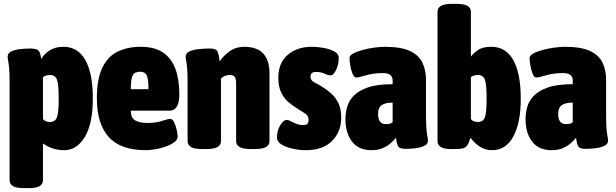

<svg xmlns="http://www.w3.org/2000/svg" viewBox="-20 -775 3210 1001"><path d="M106 206Q66 206 48 195.5Q30 185 30 164V-349Q30 -398 27.5 -422Q25 -446 22.5 -457.5Q20 -469 20 -480Q20 -498 39 -507Q58 -516 85.5 -519Q113 -522 139 -522Q172 -522 181.5 -510.5Q191 -499 195 -467Q211 -495 240 -513Q269 -531 311 -531Q386 -531 425 -462Q464 -393 464 -260Q464 -131 422.5 -61.5Q381 8 315 8Q253 8 204 -27V164Q204 185 186 195.5Q168 206 128 206ZM240 -139Q268 -139 277 -163.5Q286 -188 286 -261Q286 -335 277 -359.5Q268 -384 240 -384Q219 -384 204 -373V-154Q210 -146 220 -142.5Q230 -139 240 -139Z M741 8Q608 8 546.5 -61Q485 -130 485 -262Q485 -364 514 -423Q543 -482 594.5 -506.5Q646 -531 713 -531Q787 -531 831 -500.5Q875 -470 895 -414.5Q915 -359 915 -283Q915 -198 863 -198H662Q662 -161 684.5 -147.5Q707 -134 748 -134Q794 -134 824.5 -144.5Q855 -155 868 -155Q879 -155 887.5 -138Q896 -121 901 -99Q906 -77 906 -62Q906 -46 888 -33Q870 -20 843 -10.5Q816 -1 788 3.5Q760 8 741 8ZM662 -310H754Q754 -364 745 -382.5Q736 -401 710 -401Q682 -401 672 -382.5Q662 -364 662 -310Z M1034 2Q994 2 976 -8.5Q958 -19 958 -40V-349Q958 -398 955.5 -422Q953 -446 950.5 -457.5Q948 -469 948 -480Q948 -498 968 -507Q988 -516 1017 -519Q1046 -522 1073 -522Q1105 -522 1113 -508.5Q1121 -495 1125 -455Q1145 -485 1177.5 -508Q1210 -531 1253 -531Q1385 -531 1385 -392V-40Q1385 -19 1367 -8.5Q1349 2 1309 2H1287Q1247 2 1229 -8.5Q1211 -19 1211 -40V-342Q1211 -362 1204.5 -373Q1198 -384 1178 -384Q1152 -384 1132 -366V-40Q1132 -19 1114 -8.5Q1096 2 1056 2Z M1575 8Q1542 8 1507 0.5Q1472 -7 1448 -21.5Q1424 -36 1424 -57Q1424 -95 1441.5 -122.5Q1459 -150 1474 -150Q1483 -150 1495 -143.5Q1507 -137 1524 -130Q1541 -123 1564 -123Q1589 -123 1589 -150Q1589 -171 1572.5 -182Q1556 -193 1535 -206Q1512 -220 1488 -239Q1464 -258 1447.5 -289.5Q1431 -321 1431 -370Q1431 -447 1480 -489Q1529 -531 1606 -531Q1633 -531 1665.5 -525.5Q1698 -520 1722 -507.5Q1746 -495 1746 -473Q1746 -438 1732 -410Q1718 -382 1705 -382Q1691 -382 1672.5 -391Q1654 -400 1626 -400Q1599 -400 1599 -375Q1599 -355 1620 -345Q1641 -335 1665 -319Q1688 -305 1709.5 -285Q1731 -265 1745 -235.5Q1759 -206 1759 -161Q1759 -88 1711 -40Q1663 8 1575 8Z M1917 8Q1850 8 1815.5 -36.5Q1781 -81 1781 -154Q1781 -183 1789 -214.5Q1797 -246 1822 -273.5Q1847 -301 1896 -318.5Q1945 -336 2027 -336V-356Q2027 -394 1976 -394Q1927 -394 1889 -382.5Q1851 -371 1837 -371Q1826 -371 1818 -390.5Q1810 -410 1806 -434Q1802 -458 1802 -472Q1802 -486 1822 -496.5Q1842 -507 1872 -515Q1902 -523 1933 -527Q1964 -531 1987 -531Q2071 -531 2117.5 -509Q2164 -487 2182.5 -448Q2201 -409 2201 -358V-172Q2201 -123 2203.5 -99Q2206 -75 2208.5 -63.5Q2211 -52 2211 -41Q2211 -24 2191.5 -14.5Q2172 -5 2145 -2Q2118 1 2095 1Q2064 1 2056.5 -11Q2049 -23 2044 -57Q2035 -45 2018 -29.5Q2001 -14 1976 -3Q1951 8 1917 8ZM1991 -128Q2019 -128 2027 -138V-240Q1988 -240 1969.5 -226.5Q1951 -213 1951 -182Q1951 -128 1991 -128Z M2546 8Q2510 8 2481.5 -10.5Q2453 -29 2433 -57Q2430 -49 2425 -34Q2416 -12 2402.5 -5Q2389 2 2352 2H2330Q2261 2 2261 -40V-713Q2261 -734 2279 -744.5Q2297 -755 2337 -755H2359Q2399 -755 2417 -744.5Q2435 -734 2435 -713V-480Q2448 -497 2472 -514Q2496 -531 2542 -531Q2617 -531 2656 -462Q2695 -393 2695 -260Q2695 -134 2656 -63Q2617 8 2546 8ZM2471 -139Q2499 -139 2508 -163.5Q2517 -188 2517 -261Q2517 -335 2508 -359.5Q2499 -384 2471 -384Q2450 -384 2435 -373V-154Q2441 -146 2451 -142.5Q2461 -139 2471 -139Z M2856 8Q2789 8 2754.5 -36.5Q2720 -81 2720 -154Q2720 -183 2728 -214.5Q2736 -246 2761 -273.5Q2786 -301 2835 -318.5Q2884 -336 2966 -336V-356Q2966 -394 2915 -394Q2866 -394 2828 -382.5Q2790 -371 2776 -371Q2765 -371 2757 -390.5Q2749 -410 2745 -434Q2741 -458 2741 -472Q2741 -486 2761 -496.5Q2781 -507 2811 -515Q2841 -523 2872 -527Q2903 -531 2926 -531Q3010 -531 3056.5 -509Q3103 -487 3121.5 -448Q3140 -409 3140 -358V-172Q3140 -123 3142.5 -99Q3145 -75 3147.5 -63.5Q3150 -52 3150 -41Q3150 -24 3130.5 -14.5Q3111 -5 3084 -2Q3057 1 3034 1Q3003 1 2995.5 -11Q2988 -23 2983 -57Q2974 -45 2957 -29.5Q2940 -14 2915 -3Q2890 8 2856 8ZM2930 -128Q2958 -128 2966 -138V-240Q2927 -240 2908.5 -226.5Q2890 -213 2890 -182Q2890 -128 2930 -128Z"/></svg>

Font: Asap Condensed Black
Style: Regular
Weight: 900
Width: 3
Designer: Pablo Cosgaya
Foundry: Omnibus-Type
Version: Version 3.001; ttfautohint (v1.8.4.7-5d5b)